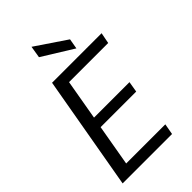

<svg xmlns="http://www.w3.org/2000/svg" viewBox="-276 -1021 1110 1110"><g transform="rotate(-45 279.5 -465.5)"><path d="M31 0 154 -700H559L546 -633H226L183 -386H473L462 -320H171L127 -67H447L435 0ZM394 -741 205 -858 217 -931 405 -804Z"/></g></svg>

Font: DeepMind Sans
Style: Italic
Weight: 400
Italic angle: -10°
Designer: Jonny Pinhorn / Modifications: Colophon Foundry
Foundry: Colophon Foundry
Version: Version 1.002; ttfautohint (v1.8.2)